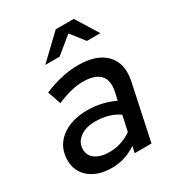

<svg xmlns="http://www.w3.org/2000/svg" viewBox="-176 -836 874 951"><g transform="rotate(-30 261.0 -360.0)"><path d="M187 7Q108 7 60.5 -32Q13 -71 13 -135Q13 -211 70 -256.5Q127 -302 223 -302Q264 -302 303.5 -292.5Q343 -283 376 -267L386 -312Q399 -373 370 -404Q341 -435 272 -435Q241 -435 205.5 -426.5Q170 -418 124 -399L98 -475Q152 -497 200 -507.5Q248 -518 291 -518Q400 -518 451 -464Q502 -410 482 -315L415 0H319L327 -37Q294 -15 259.5 -4Q225 7 187 7ZM106 -144Q106 -108 135.5 -87.5Q165 -67 216 -67Q250 -67 282 -77.5Q314 -88 342 -108L361 -196Q334 -215 300.5 -224.5Q267 -234 227 -234Q173 -234 139.5 -209Q106 -184 106 -144ZM392 -600 331 -678 236 -600H154L287 -727H390L469 -600Z"/></g></svg>

Font: Red Hat Display Medium
Style: Italic
Weight: 500
Italic angle: -12°
Designer: Pentagram / MCKL
Foundry: Pentagram / MCKL
Version: Version 1.003; Red Hat Display Medium Italic